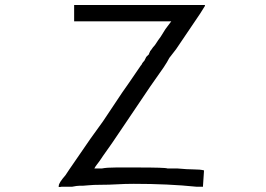

<svg xmlns="http://www.w3.org/2000/svg" viewBox="-20 -739 1079 780"><path d="M281.2 -656.2V-718.8H812.5V-714.8L793 -683.6L695.3 -539.1L668 -503.9Q660.2 -488.3 644.5 -464.8L589.8 -386.7Q531.2 -300.8 480.5 -224.6Q429.7 -148.4 398.4 -105.5L390.6 -93.8Q382.8 -82 375 -72.3Q367.2 -62.5 363.3 -54.7H375H394.5Q414.1 -58.6 451.2 -58.6Q488.3 -58.6 539.1 -58.6Q652.3 -58.6 660.2 -54.7H664.1H671.9H683.6H699.2Q742.2 -50.8 767.6 -50.8Q793 -50.8 808.6 -46.9V-43L804.7 15.6V19.5H777.3Q664.1 7.8 523.4 7.8Q488.3 7.8 455.1 9.8Q421.9 11.7 390.6 11.7Q359.4 11.7 339.8 13.7Q320.3 15.6 316.4 15.6Q312.5 15.6 302.7 15.6Q293 15.6 273.4 19.5H261.7H246.1H230.5Q214.8 23.4 218.8 15.6Q218.8 3.9 246.1 -27.3L261.7 -50.8L347.7 -175.8L398.4 -246.1L437.5 -304.7L476.6 -363.3L503.9 -402.3L554.7 -476.6V-472.7Q554.7 -480.5 566.4 -492.2L574.2 -507.8L578.1 -511.7L585.9 -519.5V-523.4Q589.8 -527.3 589.8 -531.2Q593.8 -535.2 601.6 -546.9Q609.4 -554.7 615.2 -564.5Q621.1 -574.2 632.8 -589.8L652.3 -621.1L675.8 -652.3H281.2Z"/></svg>

Font: 和音 by 宁静之雨，公众号njzyshare
Style: Regular
Weight: 400
Designer: Steve Matteson
Foundry: Ascender Corporation
Version: Version 6.00;June 8, 2018;FontCreator 11.0.0.2388 32-bit